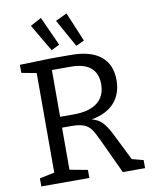

<svg xmlns="http://www.w3.org/2000/svg" viewBox="-99 -1006 856 1079"><g transform="rotate(-10 329.0 -466.5)"><path d="M575 -63 640 -46V0H513L421 -197Q400 -243 384 -264.5Q368 -286 342.5 -295.5Q317 -305 272 -305H220V-65L322 -46V0H48V-46L133 -64V-632L48 -648V-694L224 -699H339Q452 -699 510 -652Q568 -605 568 -515Q568 -438 523.5 -387.5Q479 -337 392 -322Q430 -312 452 -288.5Q474 -265 497 -220ZM220 -367H298Q386 -367 432.5 -403Q479 -439 479 -509Q479 -570 441 -602Q403 -634 328 -634H220ZM285 -767 238 -744 147 -899 210 -933ZM426 -766 379 -744 291 -902 356 -933Z"/></g></svg>

Font: Bitter Pro
Style: Regular
Weight: 400
Designer: Sol Matas, and Bitter project Authors
Foundry: Sol Matas
Version: Version 1.010